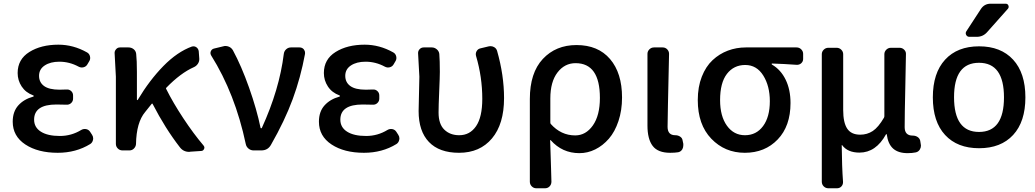

<svg xmlns="http://www.w3.org/2000/svg" viewBox="-20 -803 5526 1025"><path d="M288.1 12.7Q182.6 12.7 115.2 -31.7Q47.9 -76.2 47.9 -153.3Q47.9 -207 77.6 -240.2Q107.4 -273.4 157.2 -287.1Q160.2 -288.1 160.2 -290.5Q160.2 -293 157.2 -293.9Q117.2 -308.6 95.7 -341.3Q74.2 -374 74.2 -413.1Q74.2 -486.3 136.7 -525.4Q199.2 -564.5 292 -564.5Q371.1 -564.5 444.3 -523.4Q457 -516.6 460.4 -502Q463.9 -487.3 456.1 -475.6L446.3 -459Q439.5 -447.3 425.8 -443.8Q412.1 -440.4 399.4 -447.3Q350.6 -473.6 296.9 -473.6Q249 -473.6 218.8 -453.6Q188.5 -433.6 188.5 -398.4Q188.5 -363.3 215.3 -343.8Q242.2 -324.2 297.9 -324.2Q313.5 -324.2 335.9 -325.2Q349.6 -326.2 359.9 -316.9Q370.1 -307.6 370.1 -293V-276.4Q370.1 -262.7 359.9 -252.9Q349.6 -243.2 335 -244.1Q306.6 -245.1 281.2 -245.1Q162.1 -245.1 162.1 -164.1Q162.1 -123 198.2 -100.1Q234.4 -77.1 299.8 -77.1Q361.3 -77.1 414.1 -109.4Q425.8 -116.2 439.5 -113.8Q453.1 -111.3 460.9 -99.6L471.7 -83Q477.5 -74.2 477.5 -63.5Q477.5 -60.5 476.6 -56.6Q473.6 -42 461.9 -34.2Q385.7 12.7 288.1 12.7Z M1066.4 -26.4Q1071.3 -20.5 1071.3 -14.6Q1071.3 -11.7 1069.3 -7.8Q1065.4 2 1054.7 2.9L996.1 6.8Q993.2 7.8 990.2 7.8Q959 7.8 940.4 -16.6Q862.3 -117.2 794.9 -248Q793 -252 790 -249Q754.9 -205.1 754.9 -205.1Q708 -149.4 706.1 -34.2Q705.1 -20.5 695.3 -10.3Q685.5 0 670.9 0H633.8Q619.1 0 608.9 -10.3Q598.6 -20.5 598.6 -35.2V-393.6L591.8 -520.5Q591.8 -531.2 599.6 -540Q607.4 -549.8 621.1 -549.8H666Q681.6 -549.8 693.4 -540.5Q705.1 -531.2 707 -515.6Q710.9 -479.5 710.9 -418.9V-271.5Q710.9 -268.6 712.9 -268.6Q714.8 -268.6 715.8 -270.5Q778.3 -375 852.5 -450.7Q926.8 -526.4 1004.9 -554.7Q1008.8 -555.7 1013.7 -555.7Q1021.5 -555.7 1028.3 -550.8Q1039.1 -543 1041 -529.3L1043.9 -490.2Q1044.9 -475.6 1036.6 -462.9Q1028.3 -450.2 1014.6 -444.3Q944.3 -413.1 868.2 -335Q864.3 -332 867.2 -328.1Q904.3 -253.9 958.5 -171.9Q1012.7 -89.8 1066.4 -26.4Z M1426.8 -30.3Q1410.2 0 1375 0H1334Q1318.4 0 1306.6 -9.8Q1294.9 -19.5 1292 -34.2Q1235.4 -302.7 1107.4 -506.8Q1103.5 -513.7 1103.5 -519.5Q1103.5 -524.4 1105.5 -529.3Q1110.4 -541 1123 -543.9L1171.9 -555.7Q1177.7 -557.6 1183.6 -557.6Q1192.4 -557.6 1202.1 -553.7Q1215.8 -547.9 1223.6 -534.2Q1268.6 -451.2 1309.6 -335.4Q1350.6 -219.7 1371.1 -120.1Q1372.1 -118.2 1374.5 -118.2Q1377 -118.2 1377.9 -120.1Q1471.7 -325.2 1495.1 -515.6Q1497.1 -530.3 1507.8 -540Q1518.6 -549.8 1533.2 -549.8H1579.1Q1592.8 -549.8 1601.6 -540Q1608.4 -531.2 1608.4 -521.5Q1608.4 -518.6 1608.4 -515.6Q1585 -388.7 1542.5 -273.4Q1500 -158.2 1426.8 -30.3Z M1922.9 12.7Q1817.4 12.7 1750 -31.7Q1682.6 -76.2 1682.6 -153.3Q1682.6 -207 1712.4 -240.2Q1742.2 -273.4 1792 -287.1Q1794.9 -288.1 1794.9 -290.5Q1794.9 -293 1792 -293.9Q1752 -308.6 1730.5 -341.3Q1709 -374 1709 -413.1Q1709 -486.3 1771.5 -525.4Q1834 -564.5 1926.8 -564.5Q2005.9 -564.5 2079.1 -523.4Q2091.8 -516.6 2095.2 -502Q2098.6 -487.3 2090.8 -475.6L2081.1 -459Q2074.2 -447.3 2060.5 -443.8Q2046.9 -440.4 2034.2 -447.3Q1985.4 -473.6 1931.6 -473.6Q1883.8 -473.6 1853.5 -453.6Q1823.2 -433.6 1823.2 -398.4Q1823.2 -363.3 1850.1 -343.8Q1877 -324.2 1932.6 -324.2Q1948.2 -324.2 1970.7 -325.2Q1984.4 -326.2 1994.6 -316.9Q2004.9 -307.6 2004.9 -293V-276.4Q2004.9 -262.7 1994.6 -252.9Q1984.4 -243.2 1969.7 -244.1Q1941.4 -245.1 1916 -245.1Q1796.9 -245.1 1796.9 -164.1Q1796.9 -123 1833 -100.1Q1869.1 -77.1 1934.6 -77.1Q1996.1 -77.1 2048.8 -109.4Q2060.5 -116.2 2074.2 -113.8Q2087.9 -111.3 2095.7 -99.6L2106.4 -83Q2112.3 -74.2 2112.3 -63.5Q2112.3 -60.5 2111.3 -56.6Q2108.4 -42 2096.7 -34.2Q2020.5 12.7 1922.9 12.7Z M2430.7 12.7Q2325.2 12.7 2270 -44.9Q2214.8 -102.5 2214.8 -210Q2214.8 -240.2 2216.8 -301.8Q2218.8 -363.3 2218.8 -393.6L2211.9 -519.5Q2211.9 -531.2 2219.7 -540Q2228.5 -549.8 2242.2 -549.8H2285.2Q2299.8 -549.8 2311.5 -540Q2323.2 -530.3 2325.2 -515.6Q2328.1 -481.4 2328.1 -418.9Q2328.1 -392.6 2324.7 -315.4Q2321.3 -238.3 2321.3 -202.1Q2321.3 -140.6 2352.1 -110.8Q2382.8 -81.1 2431.6 -81.1Q2488.3 -81.1 2521.5 -129.4Q2554.7 -177.7 2554.7 -275.4Q2554.7 -391.6 2521.5 -503.9Q2517.6 -517.6 2524.4 -529.8Q2531.2 -542 2544.9 -544.9L2589.8 -555.7Q2594.7 -556.6 2598.6 -556.6Q2608.4 -556.6 2617.2 -551.8Q2629.9 -544.9 2633.8 -531.2Q2670.9 -401.4 2670.9 -279.3Q2670.9 -140.6 2606.4 -64Q2542 12.7 2430.7 12.7Z M2842.8 202.1Q2829.1 202.1 2818.8 191.9Q2808.6 181.6 2808.6 167V-274.4Q2808.6 -414.1 2877.9 -488.3Q2947.3 -562.5 3057.6 -562.5Q3172.9 -562.5 3236.8 -487.8Q3300.8 -413.1 3300.8 -282.2Q3300.8 -213.9 3281.7 -156.7Q3262.7 -99.6 3230.5 -62.5Q3198.2 -25.4 3157.7 -5.4Q3117.2 14.6 3073.2 14.6Q2981.4 14.6 2919.9 -54.7Q2918.9 -55.7 2918 -55.2Q2917 -54.7 2917 -53.7Q2918 -25.4 2919.4 19Q2920.9 63.5 2921.9 98.6Q2922.9 133.8 2923.8 167Q2923.8 181.6 2914.1 191.9Q2904.3 202.1 2889.6 202.1ZM3050.8 -80.1Q3107.4 -80.1 3145 -133.3Q3182.6 -186.5 3182.6 -280.3Q3182.6 -465.8 3052.7 -465.8Q2994.1 -465.8 2956.1 -416Q2918 -366.2 2918 -277.3V-149.4Q2918 -145.5 2919.9 -141.6Q2974.6 -80.1 3050.8 -80.1Z M3557.6 12.7Q3492.2 12.7 3464.4 -23.9Q3436.5 -60.5 3436.5 -132.8V-515.6Q3436.5 -529.3 3446.8 -539.6Q3457 -549.8 3471.7 -549.8H3517.6Q3532.2 -549.8 3542 -539.6Q3551.8 -529.3 3551.8 -515.6Q3543.9 -166 3543.9 -126Q3543.9 -81.1 3585 -81.1Q3599.6 -81.1 3610.8 -73.7Q3622.1 -66.4 3624 -53.7L3627.9 -35.2Q3627.9 -31.2 3627.9 -27.3Q3627.9 -16.6 3623 -6.8Q3615.2 6.8 3600.6 9.8Q3582 12.7 3557.6 12.7Z M3956.1 12.7Q3849.6 12.7 3777.3 -62.5Q3705.1 -137.7 3705.1 -268.6Q3705.1 -338.9 3726.6 -393.6Q3748 -448.2 3784.2 -481.9Q3820.3 -515.6 3865.7 -532.7Q3911.1 -549.8 3961.9 -549.8H4232.4Q4247.1 -549.8 4257.3 -539.6Q4267.6 -529.3 4267.6 -515.6V-488.3Q4267.6 -474.6 4257.3 -465.3Q4247.1 -456.1 4232.4 -457Q4166 -461.9 4101.6 -463.9Q4099.6 -463.9 4099.6 -461.4Q4099.6 -459 4101.6 -458Q4148.4 -430.7 4174.3 -377.4Q4200.2 -324.2 4200.2 -252.9Q4200.2 -129.9 4131.8 -58.6Q4063.5 12.7 3956.1 12.7ZM3957 -81.1Q4017.6 -81.1 4053.7 -129.9Q4089.8 -178.7 4089.8 -262.7Q4089.8 -343.8 4054.7 -399.9Q4019.5 -456.1 3958.5 -456.1Q3897.5 -456.1 3860.8 -408.7Q3824.2 -361.3 3824.2 -268.6Q3824.2 -182.6 3860.8 -131.8Q3897.5 -81.1 3957 -81.1Z M4402.3 202.1Q4387.7 202.1 4377.4 191.9Q4367.2 181.6 4367.2 167V-513.7Q4367.2 -527.3 4377.4 -537.6Q4387.7 -547.9 4402.3 -547.9H4446.3Q4460.9 -547.9 4471.2 -537.6Q4481.4 -527.3 4481.4 -513.7V-215.8Q4481.4 -148.4 4502.9 -116.2Q4524.4 -84 4572.3 -84Q4609.4 -84 4639.2 -103.5Q4668.9 -123 4699.2 -174.8Q4701.2 -178.7 4701.2 -183.6V-513.7Q4701.2 -527.3 4711.4 -537.6Q4721.7 -547.9 4736.3 -547.9H4782.2Q4796.9 -547.9 4807.1 -537.6Q4817.4 -527.3 4816.4 -513.7Q4816.4 -486.3 4813 -337.9Q4809.6 -189.5 4809.6 -124Q4809.6 -79.1 4852.5 -79.1Q4867.2 -79.1 4878.4 -71.8Q4889.6 -64.5 4892.6 -51.8L4895.5 -33.2Q4896.5 -29.3 4896.5 -25.4Q4896.5 -14.6 4890.6 -4.9Q4882.8 7.8 4868.2 10.7Q4849.6 14.6 4825.2 14.6Q4775.4 14.6 4748 -9.8Q4720.7 -34.2 4713.9 -85.9Q4712.9 -86.9 4711.4 -86.9Q4710 -86.9 4710 -85.9Q4656.2 11.7 4568.4 11.7Q4504.9 11.7 4475.6 -28.3Q4475.6 -29.3 4474.6 -28.8Q4473.6 -28.3 4473.6 -27.3Q4474.6 86.9 4480.5 167Q4481.4 181.6 4472.2 191.9Q4462.9 202.1 4448.2 202.1Z M5073.2 -284.2Q5073.2 -98.6 5206.5 -98.6Q5339.8 -98.6 5339.8 -283.2Q5339.8 -467.8 5206.5 -467.8Q5073.2 -467.8 5073.2 -284.2ZM5348.6 -783.2Q5359.4 -783.2 5363.3 -773.9Q5367.2 -764.6 5361.3 -756.8L5251 -632.8Q5228.5 -606.4 5194.3 -606.4H5155.3Q5143.6 -606.4 5138.2 -616.2Q5132.8 -626 5138.7 -635.7L5215.8 -753.9Q5234.4 -783.2 5268.6 -783.2ZM4960 -283.2Q4960 -413.1 5025.4 -484.4Q5090.8 -555.7 5207 -555.7Q5323.2 -555.7 5388.7 -484.4Q5454.1 -413.1 5454.1 -283.2Q5454.1 -153.3 5388.7 -82.5Q5323.2 -11.7 5207 -11.7Q5090.8 -11.7 5025.4 -82.5Q4960 -153.3 4960 -283.2Z"/></svg>

Font: Gen Jyuu GothicL Medium
Style: Regular
Weight: 500
Designer: [Source Han Sans]
Ryoko NISHIZUKA  (kana & ideographs); Paul D. Hunt (Latin, Greek & Cyrillic); Wenlong ZHANG  (bopomofo
Version: Version 1.002.20150607